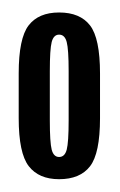

<svg xmlns="http://www.w3.org/2000/svg" viewBox="-20 -700 192 306"><path d="M74.2 -414.4Q41.9 -414.4 25.8 -435.2Q9.8 -456 9.8 -511.6V-582.9Q9.8 -638.9 25.6 -659.5Q41.5 -680.1 74.2 -680.1Q107.6 -680.1 123.5 -659.5Q139.4 -638.9 139.4 -582.9V-511.6Q139.4 -455.6 123.5 -435Q107.6 -414.4 74.2 -414.4ZM74.2 -449.8Q83.2 -449.8 86.3 -461.4Q89.4 -473.1 89.4 -508.1V-586.8Q89.4 -621.4 86.3 -633.1Q83.2 -644.8 74.2 -644.8Q65.5 -644.8 62.4 -633.1Q59.4 -621.4 59.4 -586.8V-508.1Q59.4 -473.1 62.4 -461.4Q65.5 -449.8 74.2 -449.8Z"/></svg>

Font: Anybody UltraCondensed Thin
Style: Regular
Weight: 100
Width: 1
Designer: Tyler Finck
Foundry: Etcetera Type Company
Version: Version 1.110